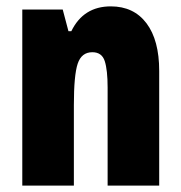

<svg xmlns="http://www.w3.org/2000/svg" viewBox="-20 -634 569 603"><path d="M328 -614Q400 -614 440 -561Q480 -508 480 -411V-51H318V-359Q318 -414 309 -442Q300 -470 270 -470Q236 -470 224 -434Q212 -398 212 -304V-51H50V-604H177L195 -536H204Q242 -614 328 -614Z"/></svg>

Font: Noto Sans Tamil UI ExtraCondensed Black
Style: Regular
Weight: 900
Width: 2
Designer: Jelle Bosma - Monotype Design Team
Foundry: Monotype Imaging Inc.
Version: Version 2.004; ttfautohint (v1.8.4.7-5d5b)